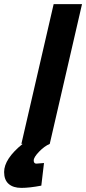

<svg xmlns="http://www.w3.org/2000/svg" viewBox="-39 -700 419 934"><path d="M138 96 175 93 162 203Q105 214 65 214Q25 214 3 194.5Q-19 175 -19 137Q-19 73 71 0H65L222 -680H360L203 0Q177 11 151 38Q125 65 125 80.5Q125 96 138 96Z"/></svg>

Font: Titillium Web
Style: Bold Italic
Weight: 700
Italic angle: -13°
Version: Version 1.002;PS 57.000;hotconv 1.0.70;makeotf.lib2.5.55311